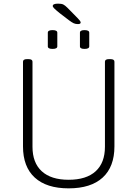

<svg xmlns="http://www.w3.org/2000/svg" viewBox="-20 -1026 752 1052"><path d="M356 6Q235 6 170.5 -53Q106 -112 106 -224V-688Q106 -702 128 -702H136Q158 -702 158 -688V-222Q158 -134 209 -87.5Q260 -41 356 -41Q453 -41 504 -87.5Q555 -134 555 -222V-688Q555 -702 577 -702H585Q607 -702 607 -688V-224Q607 -112 542.5 -53Q478 6 356 6ZM443 -758Q418 -758 418 -772V-847Q418 -861 443 -861Q469 -861 469 -847V-772Q469 -758 443 -758ZM268 -758Q242 -758 242 -772V-847Q242 -861 268 -861Q294 -861 294 -847V-772Q294 -758 268 -758ZM407 -894Q394 -894 384 -898.5Q374 -903 358 -915L307 -954Q286 -971 277.5 -979.5Q269 -988 269 -993Q269 -1006 298 -1006Q317 -1006 326.5 -1001.5Q336 -997 350 -983L406 -926Q412 -920 417 -913.5Q422 -907 422 -903Q422 -894 407 -894Z"/></svg>

Font: Asap ExtraLight
Style: Regular
Weight: 200
Designer: Pablo Cosgaya
Foundry: Omnibus-Type
Version: Version 3.001; ttfautohint (v1.8.4.7-5d5b)